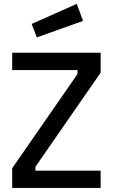

<svg xmlns="http://www.w3.org/2000/svg" viewBox="-20 -956 575 977"><path d="M42.1 0.4V-100L374.2 -579.1V-599.5H42.1V-687.5H492.1V-586.1L160.1 -107.1V-87.6H492.1V0.4ZM167.4 -765.7 141.1 -834.2 370.8 -936.4 402.5 -849.6Z"/></svg>

Font: Titillium Web SemiBold
Style: Regular
Weight: 600
Designer: Mohamed Gaber, Accademia di Belle Arti di Urbino
Foundry: Kief Type Foundry, Accademia di Belle Arti di Urbino
Version: Version 3.000; ttfautohint (v1.8.4)